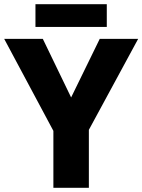

<svg xmlns="http://www.w3.org/2000/svg" viewBox="-20 -900 682 920"><path d="M185.1 -713.9H0L235.8 -272.9V0H405.8V-277.8L642.1 -713.9H458L320.8 -433.1ZM149.9 -879.9V-771H491.7V-879.9Z"/></svg>

Font: Noto Reveo Sans
Style: Regular
Weight: 800
Designer: Monotype Design Team
Foundry: Monotype Imaging Inc.
Version: Version 2.007